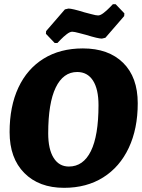

<svg xmlns="http://www.w3.org/2000/svg" viewBox="-20 -888 682 920"><path d="M26 -255Q26 -378 68 -468Q110 -558 189 -607Q268 -656 377 -656Q500 -656 570 -587Q640 -518 640 -393Q640 -271 597 -179.5Q554 -88 474.5 -38Q395 12 287 12Q167 12 96.5 -59Q26 -130 26 -255ZM452 -384Q452 -461 425.5 -502Q399 -543 350 -543Q283 -543 247 -468.5Q211 -394 211 -249Q211 -173 237 -131.5Q263 -90 310 -90Q379 -90 415.5 -164Q452 -238 452 -384ZM200 -726 201 -739 291 -843 308 -847Q326 -847 384 -829Q393 -827 416.5 -820.5Q440 -814 450 -814Q461 -814 476.5 -826Q492 -838 504.5 -851Q517 -864 521 -868H534L576 -824L575 -811L485 -707L468 -703Q450 -703 392 -721Q383 -723 359.5 -729.5Q336 -736 326 -736Q315 -736 299.5 -724Q284 -712 271.5 -699Q259 -686 255 -682H242Z"/></svg>

Font: Alegreya SC ExtraBold
Style: Italic
Weight: 800
Italic angle: -7°
Designer: Juan Pablo del Peral
Foundry: Huerta Tipografica
Version: Version 2.007; ttfautohint (v1.6)